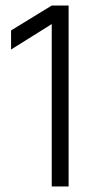

<svg xmlns="http://www.w3.org/2000/svg" viewBox="-20 -674 348 694"><path d="M228 0H167V-587L20 -495V-564L167 -654H228Z"/></svg>

Font: Hind Madurai Light
Style: Regular
Weight: 300
Designer: Jyotish Sonowal
Foundry: Indian Type Foundry
Version: Version 1.001;PS 1.0;hotconv 1.0.86;makeotf.lib2.5.63406; tt